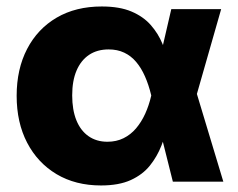

<svg xmlns="http://www.w3.org/2000/svg" viewBox="-20 -564 740 596"><path d="M293.5 11.7Q214.4 11.7 155.5 -23.4Q96.7 -58.6 64.2 -121.1Q31.7 -183.6 31.7 -266.6Q31.7 -349.6 64.2 -412.1Q96.7 -474.6 156 -509.3Q215.3 -543.9 295.9 -543.9Q351.1 -543.9 387.9 -528.3Q424.8 -512.7 448 -486.3Q471.2 -460 484.4 -427.7Q497.6 -395.5 504.9 -362.8H549.3L589.8 -276.9L673.3 0H516.6L449.2 -269Q441.4 -301.3 429.9 -327.1Q418.5 -353 402.6 -371.8Q386.7 -390.6 365.5 -400.6Q344.2 -410.6 317.4 -410.6Q281.7 -410.6 256.3 -393.6Q231 -376.5 217.5 -344.7Q204.1 -313 204.1 -268.1Q204.1 -223.1 217 -190.9Q230 -158.7 254.6 -141.4Q279.3 -124 313.5 -124Q341.3 -124 363.5 -135Q385.7 -146 402.3 -165.5Q418.9 -185.1 430.7 -210.9Q442.4 -236.8 449.2 -266.1L511.7 -535.6H666.5L589.4 -266.1L548.3 -179.7H502.4Q494.1 -145.5 481 -111.8Q467.8 -78.1 445.3 -50Q422.9 -22 386 -5.1Q349.1 11.7 293.5 11.7Z"/></svg>

Font: Inter 20pt ExtraBold
Style: Regular
Weight: 800
Version: Version 4.001;git-66647c0bb